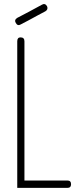

<svg xmlns="http://www.w3.org/2000/svg" viewBox="-20 -915 408 935"><path d="M201 -860 118 -816 165 -840 81 -796Q66 -787 57 -803Q48 -818 64 -828L148 -872L101 -847L184 -892Q199 -901 209 -885Q216 -869 201 -860ZM326 -18Q326 0 308 0H116H281H89Q71 0 71 -18Q71 -36 89 -36H281H116H308Q326 -36 326 -18ZM99 0H64V-668V-714Q64 -733 80 -733Q99 -733 99 -714V-645Z"/></svg>

Font: Aaram
Style: Regular
Weight: 400
Designer: Tharique Azeez
Foundry: Tharique Azeez
Version: Version 1.7